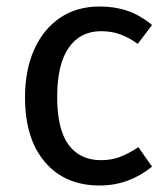

<svg xmlns="http://www.w3.org/2000/svg" viewBox="-20 -559 517 591"><path d="M448 -482 404 -424Q376 -444 349.5 -453.5Q323 -463 291 -463Q227 -463 191.5 -412Q156 -361 156 -261Q156 -161 191 -113.5Q226 -66 291 -66Q322 -66 348 -75.5Q374 -85 406 -106L448 -46Q376 12 287 12Q180 12 118.5 -60Q57 -132 57 -259Q57 -343 85 -406Q113 -469 164.5 -504Q216 -539 287 -539Q334 -539 373 -525.5Q412 -512 448 -482Z"/></svg>

Font: FiraGO
Style: Regular
Weight: 400
Designer: bBox Type
Foundry: bBox Type GmbH
Version: Version 1.001;April 20, 2020;FontCreator 12.0.0.2555 64-bit